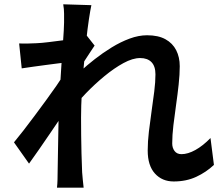

<svg xmlns="http://www.w3.org/2000/svg" viewBox="-20 -826 1040 893"><path d="M975 -59Q939 -25 892.5 -3.5Q846 18 788 18Q734 18 700.5 -19Q667 -56 667 -126Q667 -167 672.5 -214Q678 -261 685 -309Q692 -357 697.5 -401Q703 -445 703 -480Q703 -518 684.5 -537Q666 -556 632 -556Q597 -556 554 -532.5Q511 -509 466 -472Q421 -435 379.5 -392Q338 -349 306 -310V-448Q325 -468 354.5 -495Q384 -522 421 -551Q458 -580 499.5 -605.5Q541 -631 583 -646.5Q625 -662 664 -662Q716 -662 749.5 -643.5Q783 -625 799.5 -592.5Q816 -560 816 -518Q816 -480 811 -433.5Q806 -387 799 -338.5Q792 -290 786.5 -243.5Q781 -197 781 -159Q781 -138 792 -123.5Q803 -109 824 -109Q854 -109 889 -128.5Q924 -148 959 -184ZM289 -536Q274 -534 249 -531Q224 -528 195 -524Q166 -520 136 -516Q106 -512 81 -508L69 -624Q89 -623 107.5 -623.5Q126 -624 150 -625Q173 -626 205.5 -630Q238 -634 272.5 -638.5Q307 -643 337 -649Q367 -655 383 -661L420 -614Q412 -602 400 -584Q388 -566 376.5 -548Q365 -530 356 -516L306 -343Q289 -318 265 -282.5Q241 -247 214.5 -208Q188 -169 162 -131.5Q136 -94 115 -65L45 -164Q64 -187 89 -219Q114 -251 141 -287.5Q168 -324 194.5 -360Q221 -396 243 -428Q265 -460 279 -482L282 -515ZM278 -721Q278 -741 278 -762.5Q278 -784 274 -806L405 -802Q400 -779 393.5 -736Q387 -693 381 -636.5Q375 -580 369.5 -518Q364 -456 360.5 -394.5Q357 -333 357 -280Q357 -238 357.5 -196.5Q358 -155 359 -113Q360 -71 362 -25Q363 -12 365 9.5Q367 31 369 47H245Q247 30 247.5 9.5Q248 -11 248 -23Q249 -71 249.5 -111.5Q250 -152 251 -197Q252 -242 253 -302Q254 -325 256 -361.5Q258 -398 260.5 -441.5Q263 -485 266 -530Q269 -575 272 -614.5Q275 -654 276.5 -682.5Q278 -711 278 -721Z"/></svg>

Font: Noto Sans KR SemiBold
Style: Regular
Weight: 600
Designer: Ryoko NISHIZUKA  (kana, bopomofo & ideographs); Paul D. Hunt (Latin, Greek & Cyrillic); Sandoll Communications , Soo-you
Foundry: Adobe
Version: Version 2.004-H2;hotconv 1.0.118;makeotfexe 2.5.65603